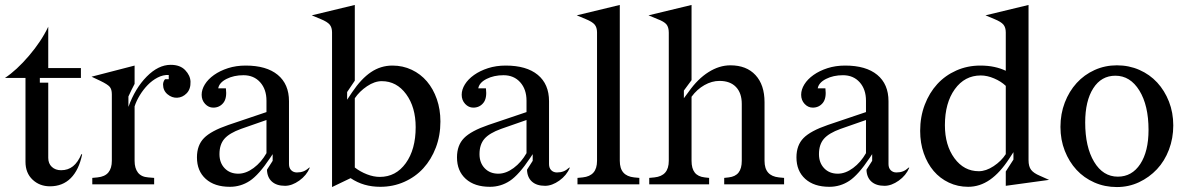

<svg xmlns="http://www.w3.org/2000/svg" viewBox="-21 -745 4792 776"><path d="M174 -411V-107Q174 -84 188.5 -70.5Q203 -57 226 -57Q254 -57 274 -73Q294 -89 308 -122L311 -121Q298 -58 265 -25Q232 8 181 8Q139 8 110.5 -19Q82 -46 82 -91V-430H-1Q46 -461 96 -519.5Q146 -578 174 -637V-470H306V-430H140V-411Z M431 -364Q431 -384 422.5 -394Q414 -404 385 -418L349 -435L523 -480V-406Q519 -399 510 -380.5Q501 -362 498 -355V-313Q525 -388 572 -435.5Q619 -483 669 -483Q707 -483 727.5 -461.5Q748 -440 749 -415Q750 -385 733.5 -368Q717 -351 695 -350Q674 -349 656 -364Q638 -379 638 -404Q638 -410 641 -417Q644 -424 647 -425H661V-442Q638 -443 616 -431.5Q594 -420 576 -401.5Q558 -383 544 -360Q530 -337 523 -315V-95Q523 -65 536.5 -47.5Q550 -30 578 -28L602 -26V0H352V-26L373 -28Q403 -31 417 -48Q431 -65 431 -95Z M1058 -59 1081 -95V-122L1071 -107Q1025 -38 988.5 -14Q952 10 908 10Q846 10 810.5 -22Q775 -54 775 -109Q775 -158 803.5 -187Q832 -216 902 -240L1056 -292V-338Q1056 -384 1030.5 -412.5Q1005 -441 963 -441Q924 -441 894.5 -426Q865 -411 861 -388H892Q897 -348 881.5 -329Q866 -310 841 -310Q822 -310 808 -325Q794 -340 794 -362Q794 -383 807 -404Q820 -425 844 -442Q868 -459 900.5 -469.5Q933 -480 972 -480Q1056 -480 1101.5 -442.5Q1147 -405 1147 -336V-82Q1147 -66 1156 -57Q1165 -48 1179 -48Q1194 -48 1205.5 -52.5Q1217 -57 1229 -68L1231 -67Q1218 -36 1188.5 -15Q1159 6 1131 6Q1097 6 1078 -11Q1059 -28 1058 -59ZM866 -122Q866 -87 887 -65Q908 -43 942 -43Q973 -43 1004 -66Q1035 -89 1056 -126V-260L953 -224Q906 -207 886 -184Q866 -161 866 -122Z M1516 10Q1482 10 1452.5 1.5Q1423 -7 1396 -25L1321 11V-614Q1321 -634 1311.5 -645.5Q1302 -657 1275 -668L1239 -683L1413 -725V-419L1382 -373V-342L1402 -372Q1439 -427 1478.5 -453.5Q1518 -480 1565 -480Q1607 -480 1643 -463Q1679 -446 1704.5 -416Q1730 -386 1744.5 -344.5Q1759 -303 1759 -254Q1759 -197 1740.5 -148.5Q1722 -100 1690 -65Q1658 -30 1613 -10Q1568 10 1516 10ZM1522 -417Q1493 -417 1462.5 -396.5Q1432 -376 1413 -348V-68Q1435 -51 1462 -40.5Q1489 -30 1514 -30Q1579 -30 1619 -85.5Q1659 -141 1659 -231Q1659 -312 1620.5 -364.5Q1582 -417 1522 -417Z M2109 -59 2132 -95V-122L2122 -107Q2076 -38 2039.5 -14Q2003 10 1959 10Q1897 10 1861.5 -22Q1826 -54 1826 -109Q1826 -158 1854.5 -187Q1883 -216 1953 -240L2107 -292V-338Q2107 -384 2081.5 -412.5Q2056 -441 2014 -441Q1975 -441 1945.5 -426Q1916 -411 1912 -388H1943Q1948 -348 1932.5 -329Q1917 -310 1892 -310Q1873 -310 1859 -325Q1845 -340 1845 -362Q1845 -383 1858 -404Q1871 -425 1895 -442Q1919 -459 1951.5 -469.5Q1984 -480 2023 -480Q2107 -480 2152.5 -442.5Q2198 -405 2198 -336V-82Q2198 -66 2207 -57Q2216 -48 2230 -48Q2245 -48 2256.5 -52.5Q2268 -57 2280 -68L2282 -67Q2269 -36 2239.5 -15Q2210 6 2182 6Q2148 6 2129 -11Q2110 -28 2109 -59ZM1917 -122Q1917 -87 1938 -65Q1959 -43 1993 -43Q2024 -43 2055 -66Q2086 -89 2107 -126V-260L2004 -224Q1957 -207 1937 -184Q1917 -161 1917 -122Z M2392 -614Q2392 -634 2382.5 -645.5Q2373 -657 2346 -668L2310 -683L2484 -725V-95Q2484 -64 2498.5 -47.5Q2513 -31 2542 -28L2563 -26V0H2313V-26L2334 -28Q2363 -31 2377.5 -47.5Q2392 -64 2392 -95Z M2743 -348 2763 -375Q2799 -426 2842.5 -453.5Q2886 -481 2931 -481Q2996 -481 3032.5 -441.5Q3069 -402 3069 -332V-95Q3069 -64 3083.5 -47.5Q3098 -31 3127 -28L3148 -26V0H2906V-26L2924 -28Q2951 -31 2964 -47.5Q2977 -64 2977 -95V-325Q2977 -369 2953.5 -393.5Q2930 -418 2887 -418Q2856 -418 2826 -401Q2796 -384 2774 -354V-95Q2774 -64 2787 -47.5Q2800 -31 2827 -28L2845 -26V0H2603V-26L2624 -28Q2653 -31 2667.5 -47.5Q2682 -64 2682 -95V-613Q2682 -635 2672.5 -646.5Q2663 -658 2636 -668L2600 -683L2774 -725V-421L2743 -379Z M3481 -59 3504 -95V-122L3494 -107Q3448 -38 3411.5 -14Q3375 10 3331 10Q3269 10 3233.5 -22Q3198 -54 3198 -109Q3198 -158 3226.5 -187Q3255 -216 3325 -240L3479 -292V-338Q3479 -384 3453.5 -412.5Q3428 -441 3386 -441Q3347 -441 3317.5 -426Q3288 -411 3284 -388H3315Q3320 -348 3304.5 -329Q3289 -310 3264 -310Q3245 -310 3231 -325Q3217 -340 3217 -362Q3217 -383 3230 -404Q3243 -425 3267 -442Q3291 -459 3323.5 -469.5Q3356 -480 3395 -480Q3479 -480 3524.5 -442.5Q3570 -405 3570 -336V-82Q3570 -66 3579 -57Q3588 -48 3602 -48Q3617 -48 3628.5 -52.5Q3640 -57 3652 -68L3654 -67Q3641 -36 3611.5 -15Q3582 6 3554 6Q3520 6 3501 -11Q3482 -28 3481 -59ZM3289 -122Q3289 -87 3310 -65Q3331 -43 3365 -43Q3396 -43 3427 -66Q3458 -89 3479 -126V-260L3376 -224Q3329 -207 3309 -184Q3289 -161 3289 -122Z M3892 10Q3850 10 3814 -7Q3778 -24 3752.5 -54Q3727 -84 3712.5 -125.5Q3698 -167 3698 -216Q3698 -273 3716.5 -321.5Q3735 -370 3767 -405Q3799 -440 3844 -460Q3889 -480 3941 -480Q3972 -480 3997.5 -474.5Q4023 -469 4044 -459V-614Q4044 -634 4034.5 -645.5Q4025 -657 3998 -668L3962 -683L4136 -725V-98Q4136 -72 4146.5 -58.5Q4157 -45 4181 -35L4219 -18L4044 6V-52L4075 -100V-130L4058 -104Q4021 -47 3980 -18.5Q3939 10 3892 10ZM3798 -239Q3798 -158 3836.5 -105.5Q3875 -53 3935 -53Q3964 -53 3995 -73.5Q4026 -94 4044 -122V-398Q4025 -416 3997 -428Q3969 -440 3943 -440Q3878 -440 3838 -384.5Q3798 -329 3798 -239Z M4493 -481Q4542 -481 4584 -462.5Q4626 -444 4656 -411.5Q4686 -379 4703.5 -334.5Q4721 -290 4721 -238Q4721 -186 4703.5 -140Q4686 -94 4655 -61Q4624 -28 4582.5 -8.5Q4541 11 4493 11Q4444 11 4402 -7.5Q4360 -26 4330 -58.5Q4300 -91 4282.5 -135.5Q4265 -180 4265 -232Q4265 -285 4282.5 -330.5Q4300 -376 4330.5 -409.5Q4361 -443 4403 -462Q4445 -481 4493 -481ZM4487 -439Q4430 -439 4397.5 -388Q4365 -337 4365 -250Q4365 -151 4401 -91Q4437 -31 4497 -31Q4554 -31 4587.5 -82Q4621 -133 4621 -220Q4621 -319 4584 -379Q4547 -439 4487 -439Z"/></svg>

Font: Redaction
Style: Regular
Weight: 400
Designer: Jeremy Mickel / Forest Young
Foundry: MCKL
Version: Version 2.001; Redaction